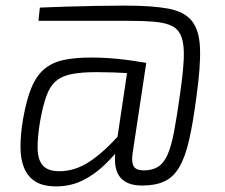

<svg xmlns="http://www.w3.org/2000/svg" viewBox="-20 -652 800 684"><path d="M426 -632Q521 -632 578.5 -621.5Q636 -611 663 -578Q690 -545 692.5 -480.5Q695 -416 680 -309Q668 -216 654 -154.5Q640 -93 619 -57Q598 -21 566 -6Q534 9 487 9Q456 9 435.5 0Q415 -9 404 -26Q393 -43 390.5 -67Q388 -91 392 -120L438 -428H501L452 -103Q448 -72 457 -58.5Q466 -45 492 -45Q522 -45 542.5 -57.5Q563 -70 576.5 -100Q590 -130 600 -182.5Q610 -235 621 -314Q632 -390 634.5 -439.5Q637 -489 627.5 -517.5Q618 -546 594.5 -558.5Q571 -571 529.5 -574.5Q488 -578 425 -578H117L122 -625Q168 -627 220 -628.5Q272 -630 324.5 -631Q377 -632 426 -632ZM304 -447Q350 -447 397 -442.5Q444 -438 501 -428L473 -389Q414 -393 381 -394Q348 -395 324 -395Q270 -395 235 -388Q200 -381 179 -363Q158 -345 145.5 -310.5Q133 -276 123 -221Q113 -161 114 -121.5Q115 -82 133 -62Q151 -42 192 -42Q248 -42 301 -77.5Q354 -113 414 -182L425 -146Q391 -102 354 -66Q317 -30 274 -9Q231 12 180 12Q134 12 106.5 -5Q79 -22 66 -53.5Q53 -85 53 -129Q53 -173 62 -227Q74 -296 92 -339.5Q110 -383 138.5 -406.5Q167 -430 207.5 -438.5Q248 -447 304 -447Z"/></svg>

Font: Exo 2 Light
Style: Italic
Weight: 300
Italic angle: -8°
Designer: Natanael Gama
Foundry: Natanael Gama
Version: Version 2.010